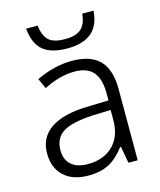

<svg xmlns="http://www.w3.org/2000/svg" viewBox="-113 -831 768 922"><g transform="rotate(-15 270.5 -369.5)"><path d="M105 -749H162Q169 -695 194 -673.5Q219 -652 274 -652Q327 -652 353 -674.5Q379 -697 384 -749H440Q431 -606 273 -606Q192 -606 152 -640Q112 -674 105 -749ZM47 -144Q47 -224 111 -266.5Q175 -309 298 -311L398 -314V-348Q398 -420 368.5 -455Q339 -490 275 -490Q202 -490 122 -449L99 -500Q190 -543 277 -543Q369 -543 414 -497Q459 -451 459 -355V0H413L398 -83H394Q355 -32 313.5 -11Q272 10 213 10Q135 10 91 -31Q47 -72 47 -144ZM396 -217V-267L308 -264Q204 -259 158.5 -231Q113 -203 113 -142Q113 -95 142 -69.5Q171 -44 223 -44Q303 -44 349.5 -90Q396 -136 396 -217Z"/></g></svg>

Font: OpenSansMMV
Style: Light
Weight: 300
Foundry: Ascender Corporation
Version: Version 4.001